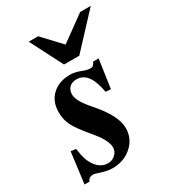

<svg xmlns="http://www.w3.org/2000/svg" viewBox="-171 -776 792 882"><g transform="rotate(-30 225.0 -335.0)"><path d="M360.8 -456.1 338.9 -305.2 312 -307.1Q300.8 -367.7 279.3 -395.8Q257.8 -423.8 224.1 -423.8Q199.7 -423.8 185.8 -409.9Q171.9 -396 171.9 -372.1Q171.9 -337.9 228 -274.9Q309.1 -182.6 309.1 -117.2Q309.1 -61.5 267.6 -24.2Q226.1 13.2 164.1 13.2Q138.7 13.2 101.1 1Q80.1 -6.8 69.8 -6.8Q48.3 -6.8 42 13.2H15.1L36.1 -150.9L63 -147.9Q68.8 -108.4 76.2 -87.6Q83.5 -66.9 98.1 -47.9Q123 -17.1 158.2 -17.1Q181.2 -17.1 197.5 -32.7Q213.9 -48.3 213.9 -69.8Q213.9 -108.4 158.2 -172.9Q109.4 -231 93.8 -262.2Q78.1 -293.5 78.1 -334Q78.1 -389.6 114 -423.3Q149.9 -457 210 -457Q234.4 -457 268.1 -443.8Q290 -435.1 304.2 -435.1Q314.9 -435.1 319.3 -438.5Q323.7 -441.9 332 -456.1ZM450.2 -683.1 290 -511.2H209L121.1 -683.1H170.9L261.2 -586.9L394 -683.1Z"/></g></svg>

Font: Accordance
Style: Bold-Italic
Weight: 700
Italic angle: -11°
Version: Version 1.2 (build January 31, 2020) Miklal Software Solutio